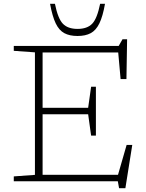

<svg xmlns="http://www.w3.org/2000/svg" viewBox="-20 -947 762 1003"><path d="M52 0V-25.5L162.5 -33.5V-673.5L52 -681.5V-707H600L620 -742H644L640.5 -534H610L597.5 -673H202.5V-384H440.5L456 -494H481V-238.5H456L440.5 -350H202.5V-34H596.5L641.5 -190H671L635 36H602L595.5 0ZM385 -796Q435.5 -796 461.5 -823Q487.5 -850 503 -927H528.5Q517 -861.5 499.2 -825Q481.5 -788.5 454 -773.8Q426.5 -759 385 -759Q343.5 -759 316 -773.8Q288.5 -788.5 271 -825Q253.5 -861.5 241.5 -927H267Q282.5 -850 308.5 -823Q334.5 -796 385 -796Z"/></svg>

Font: Newsreader Caption ExtraLight
Style: Regular
Weight: 275
Designer: Hugues Gentile
Foundry: Production Type
Version: Version 1.001